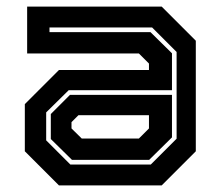

<svg xmlns="http://www.w3.org/2000/svg" viewBox="-20 -560 666 580"><path d="M158 0 55 -103V-245.5L158 -348.5H430V-368L399.5 -398.5H62V-540H468.5L571.5 -437V-103L468.5 0ZM197.5 -77 133.5 -140V-215.5L191.5 -273.5H499.5V-145L430.5 -77ZM192.5 -63H435.5L513.5 -141V-403L439.5 -477H129.5V-463H434.5L499.5 -399V-287.5H187.5L119.5 -220.5V-136ZM227 -141.5H399.5L430 -172V-212H217L196 -191V-172Z"/></svg>

Font: Tourney Thin
Style: Regular
Weight: 100
Designer: Tyler Finck
Foundry: Etcetera Type Co
Version: Version 1.015